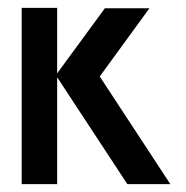

<svg xmlns="http://www.w3.org/2000/svg" viewBox="-20 -469 473 487"><path d="M125 -449V-283L246 -448H359L233 -275L412 -2H303L125 -273V-2H35V-449Z"/></svg>

Font: Fundamental  Brigade
Style: Regular
Weight: 400
Designer: Peter Wiegel, original typeface by Arno Drescher 1935
Foundry: Peter Wiegel
Version: Version 0.000 2012 initial release